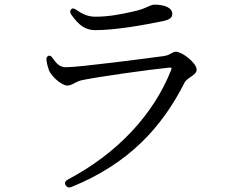

<svg xmlns="http://www.w3.org/2000/svg" viewBox="-20 -765 1040 828"><path d="M263 34C269 43 278 46 289 41C535 -59 679 -216 777 -411C782 -419 794 -428 805 -435C817 -444 828 -451 828 -465C828 -493 766 -542 738 -542C731 -542 724 -538 717 -534C709 -530 701 -525 685 -523C617 -514 323 -475 264 -475C239 -475 224 -490 208 -513C201 -524 194 -527 188 -524C181 -520 179 -514 181 -502C183 -487 187 -473 192 -460C204 -433 247 -396 270 -396C281 -396 291 -401 302 -407C312 -412 321 -417 337 -420C404 -434 624 -465 706 -473C720 -475 722 -472 718 -463C642 -271 487 -104 273 9C261 16 257 24 263 34ZM288 -701C319 -658 346 -635 391 -635C481 -635 604 -658 678 -673C709 -679 723 -687 723 -705C723 -732 689 -745 646 -745C637 -745 629 -741 617 -736C604 -730 586 -722 553 -715C503 -704 452 -693 391 -693C362 -693 339 -702 310 -722C300 -729 293 -731 287 -725C281 -719 281 -712 288 -701Z"/></svg>

Font: 寒蝉锦书宋
Style: Regular
Weight: 400
Designer: 寒蝉锦书宋{Warren} 思源宋体{Ryoko NISHIZUKA 西塚涼子 (kana & ideographs); Frank Grießhammer (Latin, Greek & Cyrillic); Wenlong ZHANG 
Foundry: Adobe & ChillType
Version: Version 2.000;Glyphs 3.1.1 (3135)